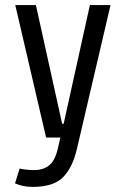

<svg xmlns="http://www.w3.org/2000/svg" viewBox="-20 -540 494 754"><path d="M57 122Q84 128 116 128Q148 128 171.5 110.5Q195 93 206 48L217 0H161L40 -520H121L224 -54H230L333 -520H414L282 45Q265 118 227.5 156Q190 194 108 194Q70 194 39 180Z"/></svg>

Font: Strait
Style: Regular
Weight: 400
Width: 3
Designer: Eduardo Rodriguez Tunni
Foundry: Eduardo Rodriguez Tunni
Version: Version 1.001